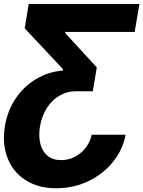

<svg xmlns="http://www.w3.org/2000/svg" viewBox="-22 -748 734 983"><path d="M621.1 -58.1Q606 21 554.4 83.3Q502.9 145.5 428 180.7Q353 215.8 265.1 215.8Q196.3 215.8 142.6 192.1Q88.9 168.5 54 125.7Q19 83 5.4 24.4Q-8.3 -34.2 3.4 -103.5Q16.6 -182.1 57.9 -243.4Q99.1 -304.7 161.4 -342.5Q223.6 -380.4 299.3 -386.7L300.8 -393.6L104.5 -603L125 -727.5H691.9L667.5 -584.5H312V-578.6L473.6 -402.8L453.1 -280.8H367.7Q322.8 -281.2 284.2 -259.3Q245.6 -237.3 219 -197Q192.4 -156.7 182.6 -100.1Q174.8 -50.3 184.6 -11.7Q194.3 26.9 221.2 49.3Q248 71.8 291 71.8Q328.1 71.8 360.6 55.2Q393.1 38.6 416 9.3Q439 -20 447.3 -58.1Z"/></svg>

Font: Inter ExtraBold
Style: Italic
Weight: 800
Italic angle: -9.3988°
Designer: Rasmus Andersson
Foundry: rsms
Version: Version 4.001;git-66647c0bb